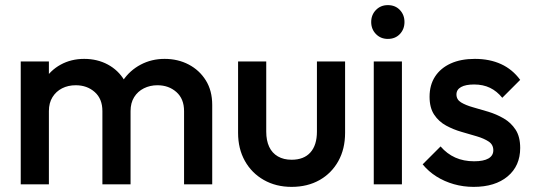

<svg xmlns="http://www.w3.org/2000/svg" viewBox="-20 -720 2082 750"><path d="M61 0V-480H171V0ZM380 0V-286Q380 -334 350 -360.5Q320 -387 276 -387Q246 -387 222.5 -375Q199 -363 185 -340.5Q171 -318 171 -286L128 -310Q128 -365 152 -405Q176 -445 217 -467.5Q258 -490 309 -490Q360 -490 401 -468Q442 -446 466 -406Q490 -366 490 -310V0ZM699 0V-286Q699 -334 669 -360.5Q639 -387 595 -387Q566 -387 542 -375Q518 -363 504 -340.5Q490 -318 490 -286L428 -310Q433 -365 460 -405Q487 -445 529.5 -467.5Q572 -490 623 -490Q675 -490 717 -468Q759 -446 784 -406Q809 -366 809 -310V0Z M1119 10Q1058 10 1010.5 -17Q963 -44 936.5 -91.5Q910 -139 910 -201V-480H1020V-206Q1020 -171 1031.5 -146.5Q1043 -122 1065.5 -109Q1088 -96 1119 -96Q1167 -96 1192.5 -124.5Q1218 -153 1218 -206V-480H1328V-201Q1328 -138 1301.5 -90.5Q1275 -43 1228 -16.5Q1181 10 1119 10Z M1440 0V-480H1550V0ZM1495 -568Q1467 -568 1448.5 -587Q1430 -606 1430 -634Q1430 -662 1448.5 -681Q1467 -700 1495 -700Q1524 -700 1542 -681Q1560 -662 1560 -634Q1560 -606 1542 -587Q1524 -568 1495 -568Z M1830 10Q1790 10 1753 -0.5Q1716 -11 1685 -30.5Q1654 -50 1631 -78L1701 -148Q1726 -119 1758.5 -104.5Q1791 -90 1832 -90Q1869 -90 1888 -101Q1907 -112 1907 -133Q1907 -155 1889 -167Q1871 -179 1842.5 -187.5Q1814 -196 1782.5 -205Q1751 -214 1722.5 -229.5Q1694 -245 1676 -272Q1658 -299 1658 -342Q1658 -388 1679.5 -421Q1701 -454 1740.5 -472Q1780 -490 1835 -490Q1893 -490 1937.5 -469.5Q1982 -449 2012 -408L1942 -338Q1921 -364 1894 -377Q1867 -390 1832 -390Q1799 -390 1781 -380Q1763 -370 1763 -351Q1763 -331 1781 -320Q1799 -309 1827.5 -301Q1856 -293 1887.5 -283.5Q1919 -274 1947.5 -257.5Q1976 -241 1994 -213.5Q2012 -186 2012 -142Q2012 -72 1963 -31Q1914 10 1830 10Z"/></svg>

Font: Outfit Thin Medium
Style: Regular
Weight: 500
Version: Version 1.100;gftools[0.9.27]